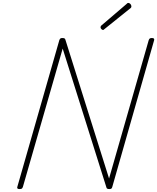

<svg xmlns="http://www.w3.org/2000/svg" viewBox="-20 -1274 1071 1308"><path d="M113 14Q93 14 98 -1L384 -1000Q387 -1008 391 -1011.5Q395 -1015 404 -1015Q413 -1015 418 -1013Q423 -1011 425 -1005L723 -58L993 -1000Q996 -1008 1000 -1011.5Q1004 -1015 1015 -1015Q1034 -1015 1030 -1000L745 -1Q743 7 739 10.5Q735 14 725 14Q716 14 711 11.5Q706 9 705 3L407 -943L136 -1Q133 7 129 10.5Q125 14 113 14ZM682 -1070Q676 -1070 670.5 -1076Q665 -1082 665 -1087Q665 -1089 665.5 -1092Q666 -1095 668 -1098L841 -1246Q845 -1249 847 -1251.5Q849 -1254 854 -1254Q859 -1254 864 -1250.5Q869 -1247 872 -1241.5Q875 -1236 875 -1230Q875 -1228 874.5 -1225.5Q874 -1223 871 -1220L693 -1077Q689 -1074 687 -1072Q685 -1070 682 -1070Z"/></svg>

Font: Playwrite AU QLD Thin
Style: Regular
Weight: 250
Designer: Veronika Burian, José Scaglione
Foundry: TypeTogether
Version: Version 1.002